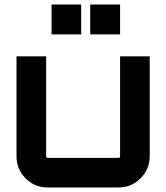

<svg xmlns="http://www.w3.org/2000/svg" viewBox="-20 -829 735 849"><path d="M511 -580H642V-138Q642 -81 601.5 -40.5Q561 0 504 0H191Q133 0 93 -40.5Q53 -81 53 -138V-580H184V-138Q184 -131 191 -131H504Q511 -131 511 -138ZM511 -809V-677H379V-809ZM339 -809V-677H208V-809Z"/></svg>

Font: Orbitron
Style: Bold
Weight: 700
Designer: Matt McInerney
Foundry: Matt McInerney
Version: Version 001.001